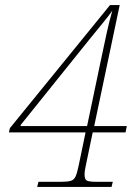

<svg xmlns="http://www.w3.org/2000/svg" viewBox="-20 -734 551 754"><path d="M126 0 131 -20H219Q246 -20 258.5 -24Q271 -28 277 -41.5Q283 -55 289 -84L316 -214H15L19 -231L412 -714H450L350 -239H478L473 -214H344L317 -84Q312 -61 312 -50Q312 -30 320.5 -25Q329 -20 362 -20H423L418 0ZM61 -239H322L378 -506Q389 -558 398.5 -602Q408 -646 421 -692Q411 -677 384 -644Q357 -611 331 -579L61 -243Z"/></svg>

Font: Noto Serif Tamil Thin
Style: Italic
Weight: 100
Italic angle: -12°
Designer: Indian Type Foundry, Tom Grace, and the Monotype Design Team
Foundry: Monotype Imaging Inc.
Version: Version 2.003; ttfautohint (v1.8.4.7-5d5b)